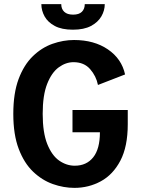

<svg xmlns="http://www.w3.org/2000/svg" viewBox="-20 -900 690 931"><path d="M341 11Q288.5 11 236.2 -7.5Q184 -26 140.5 -67.5Q97 -109 70.8 -178Q44.5 -247 44.5 -348Q44.5 -448 70.2 -516.8Q96 -585.5 139 -627.2Q182 -669 234.2 -687.5Q286.5 -706 339 -706Q436.5 -706 503.2 -660.5Q570 -615 586.5 -539L455 -488Q446.5 -531 417 -564.8Q387.5 -598.5 336.5 -598.5Q299 -598.5 264.8 -573.5Q230.5 -548.5 208.8 -493.5Q187 -438.5 187 -348Q187 -257 209.2 -201.5Q231.5 -146 267 -121.2Q302.5 -96.5 342.5 -96.5Q399.5 -96.5 432 -137.2Q464.5 -178 464.5 -258.5H331.5V-366.5H599.5V-297.5Q599.5 -189.5 563.8 -121.2Q528 -53 469 -21Q410 11 341 11ZM333.5 -756Q279.5 -756 245.8 -774Q212 -792 196.2 -820.5Q180.5 -849 180.5 -880H277Q277 -856.5 291.5 -842.8Q306 -829 334.5 -829Q363 -829 377 -842.8Q391 -856.5 391 -880H488Q488 -849 471.5 -820.5Q455 -792 421 -774Q387 -756 333.5 -756Z"/></svg>

Font: Trispace SemiBold
Style: Regular
Weight: 600
Designer: Tyler Finck
Foundry: Etcetera Type Company
Version: Version 1.210; ttfautohint (v1.8.3)